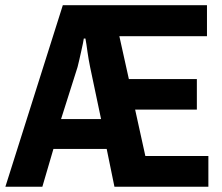

<svg xmlns="http://www.w3.org/2000/svg" viewBox="-25 -707 841 727"><path d="M-4.6 0 212.8 -687.2H758.7V-570H426.9L462.9 -407.7H720.4V-291.9H486.7L525.4 -116.2H764V0H408.3L379 -143H177.3L135.4 0ZM206.2 -256.1H357.7L316.2 -453.2Q313.6 -467.2 310.8 -481.8Q308 -496.5 306.2 -510.9Q304.3 -525.3 302.4 -538.1Q300.5 -550.9 298.5 -561.1H292.3Q292 -556.6 289.3 -544Q286.5 -531.4 282.9 -514.4Q279.3 -497.3 275.4 -481Q271.4 -464.7 268.7 -453.2Z"/></svg>

Font: Archivo SemiBold Condensed
Style: Regular
Weight: 600
Width: 3
Version: Version 2.001